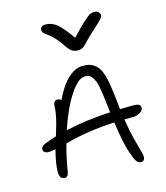

<svg xmlns="http://www.w3.org/2000/svg" viewBox="-132 -1005 978 1130"><g transform="rotate(-15 356.5 -440.0)"><path d="M546.9 -900.9Q563 -900.9 572.5 -892.8Q582 -884.8 582 -873Q582 -862.8 568.6 -847.7Q555.2 -832.5 502.9 -786.1Q484.9 -769.5 466.8 -750.7Q448.7 -731.9 441.7 -724.6Q434.6 -717.3 423.8 -712.2Q413.1 -707 398.9 -707Q376.5 -707 361.1 -717.5Q345.7 -728 326.2 -757.8Q309.1 -783.7 291.3 -803.2Q273.4 -822.8 261.2 -832.3Q249 -841.8 239 -849.1Q229 -856.4 224.1 -862.5Q219.2 -868.7 219.2 -877Q219.2 -889.6 228 -896.7Q236.8 -903.8 252 -903.8Q287.1 -903.8 317.6 -880.6Q348.1 -857.4 400.9 -783.2Q450.7 -836.4 481 -863.5Q511.2 -890.6 522.7 -895.8Q534.2 -900.9 546.9 -900.9ZM43.9 -195.8Q43.9 -207 50 -214.4Q56.2 -221.7 71.8 -228Q107.9 -242.2 141.1 -252Q154.8 -296.9 160.4 -316.9Q166 -336.9 172.6 -369.1Q179.2 -401.4 179.2 -423.8Q179.2 -439.9 185.8 -449.5Q192.4 -459 204.1 -459Q217.8 -459 228 -450.2Q265.1 -529.3 309.3 -570.6Q353.5 -611.8 398.9 -611.8Q419.9 -611.8 436.3 -608.4Q452.6 -605 465.6 -595.9Q478.5 -586.9 488 -576.7Q497.6 -566.4 505.4 -547.1Q513.2 -527.8 518.3 -510Q523.4 -492.2 528.3 -462.2Q533.2 -432.1 536.4 -406.2Q539.6 -380.4 543.9 -338.9Q544.4 -334 545.4 -324Q546.4 -314 546.9 -309.1Q571.8 -310.1 623 -310.1Q652.8 -310.1 662.4 -304Q671.9 -297.9 671.9 -283.2Q671.9 -268.6 652.3 -256.3Q632.8 -244.1 606.9 -244.1H556.2Q566.4 -178.2 580.1 -123.5Q593.8 -68.8 601.8 -42Q609.9 -15.1 609.9 -3.9Q609.9 23.9 586.9 23.9Q568.4 23.9 557.1 5.9Q545.9 -12.2 529.8 -62Q511.2 -120.1 494.1 -242.2Q327.6 -233.9 189.9 -195.8Q167 -113.8 154.8 -35.2Q149.9 -2 129.9 -2Q113.8 -2 105.5 -12.5Q97.2 -22.9 97.2 -48.8Q97.2 -96.7 119.1 -179.2Q91.3 -173.8 76.2 -173.8Q61 -173.8 52.5 -180.4Q43.9 -187 43.9 -195.8ZM396 -548.8Q355 -548.8 304 -470.9Q252.9 -393.1 211.9 -270Q337.4 -298.8 485.8 -306.2Q481.9 -335 481 -347.2Q476.6 -386.7 473.4 -411.6Q470.2 -436.5 465.3 -461.7Q460.4 -486.8 454.6 -501.2Q448.7 -515.6 440.4 -527.6Q432.1 -539.6 421.4 -544.2Q410.6 -548.8 396 -548.8Z"/></g></svg>

Font: Shantell Sans Irregular Bouncy
Style: Regular
Weight: 300
Designer: Stephen Nixon, Anya Danilova, Shantell Martin
Foundry: Arrow Type
Version: Version 1.006;[9816181b4]